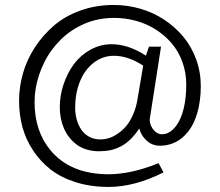

<svg xmlns="http://www.w3.org/2000/svg" viewBox="-20 -633 872 762"><path d="M532.7 -123Q515.6 -97.2 497.3 -79.6Q479 -62 459 -51.8Q439 -41.5 418.5 -37.1Q397.9 -32.7 373 -32.7Q347.7 -32.7 325.2 -39.3Q302.7 -45.9 285.9 -58.1Q269 -70.3 255.9 -86.7Q242.7 -103 234.1 -122.6Q225.6 -142.1 221.4 -163.6Q217.3 -185.1 217.3 -207.5Q217.3 -253.9 232.4 -298.8Q247.6 -343.8 273.7 -378.9Q299.8 -414.1 339.1 -435.8Q378.4 -457.5 422.9 -457.5Q489.3 -457.5 559.1 -412.1L571.3 -447.8H619.1L574.2 -159.2Q574.2 -144 581.1 -130.4Q587.9 -116.7 599.1 -108.4Q610.4 -100.1 623 -100.1Q633.3 -100.1 643.3 -104Q653.3 -107.9 662.8 -116Q672.4 -124 680.9 -136Q689.5 -147.9 696.5 -164.3Q703.6 -180.7 708.5 -200.2Q713.4 -219.7 716.3 -244.4Q719.2 -269 719.2 -296.9Q719.2 -345.2 703.6 -387.7Q688 -430.2 660.9 -461.7Q633.8 -493.2 597.7 -516.1Q561.5 -539.1 519.3 -550.5Q477.1 -562 432.6 -562Q400.9 -562 370.6 -555.9Q340.3 -549.8 314.2 -538.3Q288.1 -526.9 264.4 -511Q240.7 -495.1 220.9 -475.6Q201.2 -456.1 184.6 -433.3Q168 -410.6 155.8 -385.7Q143.6 -360.8 134.8 -334.7Q126 -308.6 121.6 -281.7Q117.2 -254.9 117.2 -228Q117.2 -112.3 180.7 -36.1Q259.8 58.1 409.7 58.6Q500.5 58.6 609.4 14.6L628.9 51.3Q513.7 108.9 411.1 108.9Q339.8 108.9 280.5 90.1Q221.2 71.3 180.2 39.1Q139.2 6.8 110.6 -36.9Q82 -80.6 68.8 -129.6Q55.7 -178.7 55.7 -232.4Q55.7 -288.6 71.5 -343.3Q87.4 -397.9 119.4 -446.5Q151.4 -495.1 195.3 -532.5Q239.3 -569.8 300.3 -591.6Q361.3 -613.3 431.2 -613.3Q485.4 -613.3 536.9 -598.4Q588.4 -583.5 631.6 -554.9Q674.8 -526.4 707.3 -487.5Q739.7 -448.7 758.3 -397.9Q776.9 -347.2 776.9 -291Q776.9 -262.2 773.4 -236.1Q770 -210 763.9 -188Q757.8 -166 749 -147.2Q740.2 -128.4 729.2 -114Q718.3 -99.6 705.3 -88.1Q692.4 -76.7 677.7 -69.3Q663.1 -62 647.2 -58.3Q631.3 -54.7 614.3 -54.7Q599.1 -54.7 584.2 -60.5Q569.3 -66.4 554.4 -82.5Q539.6 -98.6 532.7 -123ZM548.3 -372.6Q487.8 -411.6 432.6 -411.6Q387.2 -411.6 351.6 -383.8Q315.9 -356 297.1 -309.1Q278.3 -262.2 278.3 -206.1Q278.3 -181.2 284.4 -158.9Q290.5 -136.7 302.5 -118.7Q314.5 -100.6 334.2 -90.1Q354 -79.6 379.9 -79.6H380.4Q394.5 -79.6 410.6 -84.2Q426.8 -88.9 445.3 -101.1Q463.9 -113.3 479.7 -131.3Q495.6 -149.4 508.5 -179.2Q521.5 -209 526.9 -246.1Z"/></svg>

Font: Pontano Sans
Style: Regular
Weight: 400
Foundry: vernon adams
Version: 1.0